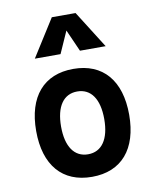

<svg xmlns="http://www.w3.org/2000/svg" viewBox="-89 -863 763 941"><g transform="rotate(-10 293.0 -392.5)"><path d="M293 9.8C439.9 9.8 524.4 -87.9 524.4 -258.8C524.4 -429.7 439.9 -527.3 293 -527.3C146 -527.3 61.5 -429.7 61.5 -258.8C61.5 -87.9 146 9.8 293 9.8ZM293 -102.5C224.6 -102.5 185.5 -159.2 185.5 -258.8C185.5 -358.9 224.6 -415 293 -415C361.3 -415 400.4 -358.9 400.4 -258.8C400.4 -159.2 361.3 -102.5 293 -102.5ZM116.7 -609.4H244.6L293 -718.3L341.3 -609.4H469.2L352.1 -794.9H233.9Z"/></g></svg>

Font: Cascadia Code PL SemiBold
Style: Regular
Weight: 600
Monospace: yes
Designer: Aaron Bell
Foundry: Saja Typeworks
Version: Version 2404.023